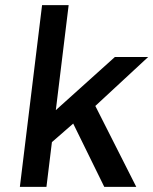

<svg xmlns="http://www.w3.org/2000/svg" viewBox="-20 -724 594 744"><path d="M119 -119 106 -216 425 -503H554L309 -276L283 -262ZM57 0 143 -704H246L160 0ZM384 0 250 -273 340 -332 508 0Z"/></svg>

Font: Inclusive Sans Medium
Style: Italic
Weight: 500
Italic angle: -7°
Designer: Olivia King
Foundry: Olivia King
Version: Version 2.004